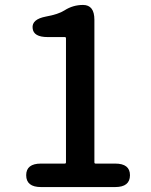

<svg xmlns="http://www.w3.org/2000/svg" viewBox="-20 -757 610 777"><path d="M146 0Q86 0 86 -48Q86 -95 146 -95H242Q247 -95 247 -100V-602Q247 -607 242 -607H173Q115 -607 112 -643Q108 -679 166 -690Q216 -699 241 -715Q275 -737 316 -737Q362 -737 362 -677V-100Q362 -95 367 -95H446Q506 -95 506 -48Q506 0 446 0Z"/></svg>

Font: Resource Han Rounded CN Medium
Style: Regular
Weight: 500
Designer: Cyano Hao (round all glyphs); Ryoko NISHIZUKA 西塚涼子 (kana, bopomofo & ideographs); Paul D. Hunt (Latin, Greek & Cyrillic)
Foundry: Cyano Hao
Version: 0.990